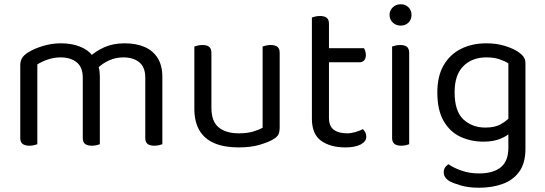

<svg xmlns="http://www.w3.org/2000/svg" viewBox="-20 -678 2556 900"><path d="M448 -320V-205H368V-314Q368 -363 339.5 -386Q311 -409 264 -409Q233 -409 204 -399Q175 -389 155 -376V-205H75V-372Q75 -392 83.5 -406Q92 -420 113 -433Q140 -450 181.5 -462.5Q223 -475 265 -475Q316 -475 355 -459.5Q394 -444 413 -417Q419 -411 423 -406Q427 -401 431 -393Q438 -381 443 -362Q448 -343 448 -320ZM741 -318V-205H661V-314Q661 -363 633 -386Q605 -409 558 -409Q523 -409 490.5 -394.5Q458 -380 432 -353L400 -411Q426 -437 468 -456Q510 -475 564 -475Q618 -475 657.5 -458Q697 -441 719 -406Q741 -371 741 -318ZM75 -258H155V-2Q150 0 140 2.5Q130 5 118 5Q97 5 86 -3.5Q75 -12 75 -31ZM368 -258H448V-2Q443 0 432.5 2.5Q422 5 411 5Q389 5 378.5 -3.5Q368 -12 368 -31ZM661 -258H741V-2Q736 0 725.5 2.5Q715 5 704 5Q682 5 671.5 -3.5Q661 -12 661 -31Z M891 -169V-260H971V-173Q971 -109 1005 -81Q1039 -53 1099 -53Q1139 -53 1167 -61.5Q1195 -70 1211 -79V-260H1291V-82Q1291 -61 1285.5 -48.5Q1280 -36 1259 -24Q1237 -11 1196 1Q1155 13 1098 13Q1032 13 985.5 -6.5Q939 -26 915 -66.5Q891 -107 891 -169ZM1291 -208H1211V-460Q1216 -462 1226.5 -464.5Q1237 -467 1248 -467Q1270 -467 1280.5 -458.5Q1291 -450 1291 -430ZM971 -208H891V-460Q896 -462 906.5 -464.5Q917 -467 929 -467Q950 -467 960.5 -458.5Q971 -450 971 -430Z M1442 -264H1522V-126Q1522 -86 1545 -69.5Q1568 -53 1608 -53Q1625 -53 1646 -59Q1667 -65 1681 -73Q1687 -67 1692 -58Q1697 -49 1697 -37Q1697 -15 1671 -1Q1645 13 1599 13Q1529 13 1485.5 -18Q1442 -49 1442 -121ZM1483 -386V-452H1686Q1689 -448 1692 -439Q1695 -430 1695 -420Q1695 -404 1687 -395Q1679 -386 1665 -386ZM1522 -234H1442V-596Q1447 -598 1457.5 -600.5Q1468 -603 1480 -603Q1501 -603 1511.5 -594.5Q1522 -586 1522 -567Z M1806 -608Q1806 -629 1821 -643.5Q1836 -658 1858 -658Q1881 -658 1895 -643.5Q1909 -629 1909 -608Q1909 -587 1895 -572.5Q1881 -558 1858 -558Q1836 -558 1821 -572.5Q1806 -587 1806 -608ZM1818 -264H1898V-2Q1893 0 1883 2.5Q1873 5 1861 5Q1840 5 1829 -3.5Q1818 -12 1818 -31ZM1898 -225H1818V-460Q1823 -462 1833.5 -464.5Q1844 -467 1856 -467Q1877 -467 1887.5 -458.5Q1898 -450 1898 -430Z M2246 -14Q2188 -14 2139 -36.5Q2090 -59 2060 -110Q2030 -161 2030 -245Q2030 -321 2059.5 -372Q2089 -423 2141 -449Q2193 -475 2260 -475Q2306 -475 2344.5 -463.5Q2383 -452 2409 -435Q2424 -425 2433.5 -412.5Q2443 -400 2443 -382V-73H2363V-381Q2346 -392 2320.5 -400.5Q2295 -409 2260 -409Q2193 -409 2152 -368Q2111 -327 2111 -246Q2111 -156 2152.5 -118Q2194 -80 2255 -80Q2299 -80 2326 -95Q2353 -110 2369 -128L2373 -57Q2358 -41 2325.5 -27.5Q2293 -14 2246 -14ZM2363 15V-90H2443V20Q2443 86 2414.5 126Q2386 166 2336.5 184Q2287 202 2225 202Q2175 202 2139 191Q2103 180 2090 173Q2060 156 2060 130Q2060 116 2066.5 106.5Q2073 97 2083 92Q2104 108 2142.5 121.5Q2181 135 2225 135Q2292 135 2327.5 106Q2363 77 2363 15Z"/></svg>

Font: Baloo Bhaina 2
Style: Regular
Weight: 400
Designer: Yesha Goshar, Manish Minz, Shuchita Grover and Ek Type
Foundry: Ek Type
Version: Version 1.700